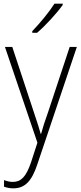

<svg xmlns="http://www.w3.org/2000/svg" viewBox="-20 -785 442 1047"><path d="M322 -758V-765H277C248 -719 198 -659 156 -615V-606H182C229 -646 290 -713 322 -758ZM7 -529 184 -7 149 101C122 180 94 207 50 207C33 207 18 203 2 197V233C19 239 34 242 53 242C117 242 154 201 184 110L399 -529H360L242 -173C225 -126 213 -88 204 -55H202C195 -82 184 -114 164 -175L47 -529Z"/></svg>

Font: Noto Sans Lao UI SemCond ExtLt
Style: Regular
Weight: 200
Width: 4
Designer: Monotype Design Team
Foundry: Monotype Imaging Inc.
Version: Version 2.000